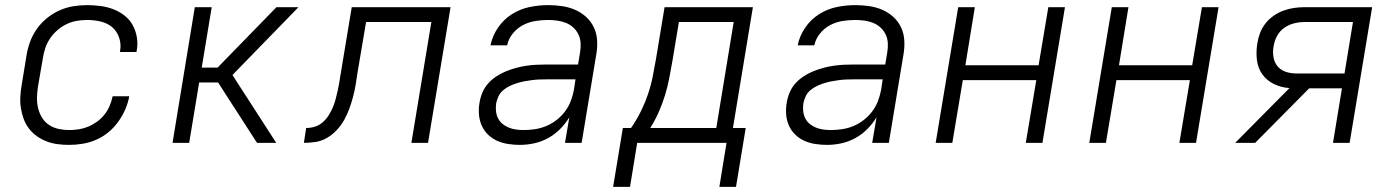

<svg xmlns="http://www.w3.org/2000/svg" viewBox="-20 -558 5440 750"><path d="M250 8Q227 8 204.5 5Q182 2 161.5 -6Q141 -14 123.5 -26.5Q106 -39 93 -56Q80 -73 72.5 -93.5Q65 -114 61.5 -136.5Q58 -159 59.5 -182Q61 -205 65 -228L83 -338Q87 -365 96.5 -392Q106 -419 122.5 -443Q139 -467 162 -486Q185 -505 211.5 -517Q238 -529 265.5 -533.5Q293 -538 320 -538Q347 -538 373 -534.5Q399 -531 422.5 -522Q446 -513 466 -497.5Q486 -482 498 -460.5Q510 -439 514.5 -413Q519 -387 514 -360Q514 -359 513.5 -357.5Q513 -356 513 -355H449Q449 -356 449 -357Q449 -358 449 -359Q454 -385 445.5 -410.5Q437 -436 418 -452Q399 -468 373 -474Q347 -480 320 -480Q300 -480 279.5 -476.5Q259 -473 239.5 -463.5Q220 -454 203.5 -439.5Q187 -425 175 -407Q163 -389 156.5 -369Q150 -349 147 -328L128 -218Q125 -197 124.5 -176Q124 -155 129 -135Q134 -115 144.5 -98Q155 -81 171.5 -70Q188 -59 208.5 -54.5Q229 -50 250 -50Q269 -50 288 -53Q307 -56 325 -63.5Q343 -71 359.5 -83Q376 -95 388.5 -111Q401 -127 408.5 -145Q416 -163 420 -182H485Q480 -155 469 -130Q458 -105 441.5 -82Q425 -59 403 -41Q381 -23 355.5 -12Q330 -1 303 3.5Q276 8 250 8Z M654 0 741 -530H807L768 -294H830L1060 -530H1146L888 -265L1059 0H984L871 -175L832 -236H758L719 0Z M1167 0 1176 -58Q1193 -58 1209.5 -63Q1226 -68 1239.5 -79.5Q1253 -91 1262.5 -105.5Q1272 -120 1279 -136Q1286 -152 1290.5 -168.5Q1295 -185 1298.5 -201Q1302 -217 1305 -233.5Q1308 -250 1310 -266Q1311 -271 1312 -275Q1313 -279 1313 -283L1354 -530H1740L1652 0H1587L1665 -472H1410L1376 -271Q1373 -248 1369 -225Q1365 -202 1359 -179.5Q1353 -157 1345 -134.5Q1337 -112 1325 -90.5Q1313 -69 1296 -50.5Q1279 -32 1257.5 -19.5Q1236 -7 1213 -3.5Q1190 0 1167 0Z M2011 8Q1988 8 1965 4.5Q1942 1 1922 -8Q1902 -17 1886.5 -32Q1871 -47 1862 -67Q1853 -87 1851 -110Q1849 -133 1853 -156Q1856 -176 1864 -195.5Q1872 -215 1886 -231Q1900 -247 1918 -259Q1936 -271 1955.5 -279Q1975 -287 1995 -292.5Q2015 -298 2035 -301Q2055 -304 2075 -305Q2095 -306 2115 -306H2238L2246 -354Q2249 -372 2248 -390Q2247 -408 2239.5 -423.5Q2232 -439 2219.5 -450.5Q2207 -462 2191 -468.5Q2175 -475 2157 -477.5Q2139 -480 2121 -480Q2097 -480 2071.5 -476Q2046 -472 2023 -460Q2000 -448 1983 -427Q1966 -406 1961 -381H1896Q1903 -417 1925 -449.5Q1947 -482 1979.5 -502.5Q2012 -523 2048.5 -530.5Q2085 -538 2121 -538Q2149 -538 2176 -534Q2203 -530 2227 -519.5Q2251 -509 2270 -491.5Q2289 -474 2300 -450.5Q2311 -427 2312.5 -399.5Q2314 -372 2309 -344L2252 0H2187L2204 -100Q2189 -75 2167.5 -53.5Q2146 -32 2120 -18Q2094 -4 2066 2Q2038 8 2011 8ZM2026 -50Q2048 -50 2070.5 -53.5Q2093 -57 2114.5 -66Q2136 -75 2155 -90Q2174 -105 2188 -124Q2202 -143 2210 -164.5Q2218 -186 2222 -208L2228 -248H2115Q2101 -248 2086.5 -247.5Q2072 -247 2057.5 -245Q2043 -243 2029 -240.5Q2015 -238 2000.5 -233.5Q1986 -229 1972 -222.5Q1958 -216 1946 -206Q1934 -196 1927.5 -182.5Q1921 -169 1918 -154Q1916 -139 1917.5 -124Q1919 -109 1925.5 -96Q1932 -83 1943 -74Q1954 -65 1967.5 -59.5Q1981 -54 1996 -52Q2011 -50 2026 -50Z M2790 172 2818 0H2469L2441 172H2375L2413 -58H2445Q2466 -88 2483 -122.5Q2500 -157 2511.5 -191Q2523 -225 2530 -260.5Q2537 -296 2543 -331L2576 -530H2921L2843 -58H2893L2855 172ZM2778 -58 2846 -472H2632L2607 -322Q2601 -288 2594.5 -254Q2588 -220 2578 -187Q2568 -154 2553.5 -121Q2539 -88 2520 -58Z M3211 8Q3188 8 3165 4.5Q3142 1 3122 -8Q3102 -17 3086.5 -32Q3071 -47 3062 -67Q3053 -87 3051 -110Q3049 -133 3053 -156Q3056 -176 3064 -195.5Q3072 -215 3086 -231Q3100 -247 3118 -259Q3136 -271 3155.5 -279Q3175 -287 3195 -292.5Q3215 -298 3235 -301Q3255 -304 3275 -305Q3295 -306 3315 -306H3438L3446 -354Q3449 -372 3448 -390Q3447 -408 3439.5 -423.5Q3432 -439 3419.5 -450.5Q3407 -462 3391 -468.5Q3375 -475 3357 -477.5Q3339 -480 3321 -480Q3297 -480 3271.5 -476Q3246 -472 3223 -460Q3200 -448 3183 -427Q3166 -406 3161 -381H3096Q3103 -417 3125 -449.5Q3147 -482 3179.5 -502.5Q3212 -523 3248.5 -530.5Q3285 -538 3321 -538Q3349 -538 3376 -534Q3403 -530 3427 -519.5Q3451 -509 3470 -491.5Q3489 -474 3500 -450.5Q3511 -427 3512.5 -399.5Q3514 -372 3509 -344L3452 0H3387L3404 -100Q3389 -75 3367.5 -53.5Q3346 -32 3320 -18Q3294 -4 3266 2Q3238 8 3211 8ZM3226 -50Q3248 -50 3270.5 -53.5Q3293 -57 3314.5 -66Q3336 -75 3355 -90Q3374 -105 3388 -124Q3402 -143 3410 -164.5Q3418 -186 3422 -208L3428 -248H3315Q3301 -248 3286.5 -247.5Q3272 -247 3257.5 -245Q3243 -243 3229 -240.5Q3215 -238 3200.5 -233.5Q3186 -229 3172 -222.5Q3158 -216 3146 -206Q3134 -196 3127.5 -182.5Q3121 -169 3118 -154Q3116 -139 3117.5 -124Q3119 -109 3125.5 -96Q3132 -83 3143 -74Q3154 -65 3167.5 -59.5Q3181 -54 3196 -52Q3211 -50 3226 -50Z M3635 0 3723 -530H3788L3751 -303H4037L4075 -530H4140L4052 0H3987L4028 -245H3741L3700 0Z M4235 0 4323 -530H4388L4351 -303H4637L4675 -530H4740L4652 0H4587L4628 -245H4341L4300 0Z M4805 0 5017 -214Q4985 -216 4957 -229.5Q4929 -243 4911.5 -267Q4894 -291 4890 -322.5Q4886 -354 4891 -386Q4894 -407 4901.5 -427.5Q4909 -448 4922.5 -465.5Q4936 -483 4954.5 -496Q4973 -509 4993.5 -516.5Q5014 -524 5035 -527Q5056 -530 5077 -530H5340L5252 0H5187L5222 -213H5094L4883 0ZM5044 -271H5232L5265 -472H5077Q5056 -472 5035.5 -467Q5015 -462 4997 -449.5Q4979 -437 4968.5 -417.5Q4958 -398 4955 -377Q4951 -356 4954.5 -335Q4958 -314 4970.5 -299Q4983 -284 5002.5 -277.5Q5022 -271 5044 -271Z"/></svg>

Font: Iosevka Curly LtExObl
Style: Regular
Weight: 300
Width: 7
Italic angle: -9°
Monospace: yes
Designer: Belleve Invis
Foundry: Belleve Invis
Version: Version 11.1.0; ttfautohint (v1.8.3)